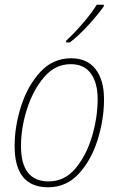

<svg xmlns="http://www.w3.org/2000/svg" viewBox="-20 -784 502 814"><path d="M184 10Q261 10 314 -47.5Q367 -105 394 -191.5Q421 -278 421 -363Q421 -445 385 -491Q349 -537 282 -537Q204 -537 150.5 -478.5Q97 -420 69.5 -334Q42 -248 42 -165Q42 10 184 10ZM186 -15Q69 -15 69 -165Q69 -242 94.5 -322Q120 -402 167 -457Q214 -512 280 -512Q337 -512 365.5 -472Q394 -432 394 -364Q394 -286 370 -205.5Q346 -125 300 -70Q254 -15 186 -15ZM261 -604H276Q314 -633 355.5 -678.5Q397 -724 420 -757V-764H390Q371 -732 333.5 -688Q296 -644 260 -611Z"/></svg>

Font: Noto Sans UI SemiCondensed Thin
Style: Italic
Weight: 250
Width: 4
Italic angle: -12°
Designer: Monotype Design Team
Foundry: Monotype Imaging Inc.
Version: Version 1.901